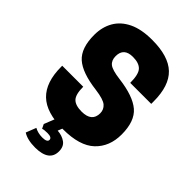

<svg xmlns="http://www.w3.org/2000/svg" viewBox="-294 -900 1228 1228"><g transform="rotate(45 320.0 -285.5)"><path d="M403 7ZM278 223Q207 223 167 197L194 128Q225 145 264 145Q308 145 308 123Q308 101 268 101Q239 101 224 106L210 77L238 7H318L303 44Q345 47 374 67.5Q403 88 403 132Q403 222 278 223ZM320 14Q170 14 100 -53.5Q30 -121 30 -261V-270H220Q220 -200 244.5 -175Q269 -150 325 -150Q417 -150 417 -227Q417 -260 392.5 -281.5Q368 -303 291 -313Q153 -330 94 -382.5Q35 -435 35 -554Q35 -625 66 -679Q97 -733 160 -763.5Q223 -794 320 -794Q468 -794 536.5 -728.5Q605 -663 605 -521V-500H415Q415 -577 390 -603.5Q365 -630 310 -630Q228 -630 228 -555Q228 -517 252 -497.5Q276 -478 349 -469Q487 -452 548.5 -399.5Q610 -347 610 -228Q610 -118 540.5 -52Q471 14 320 14Z"/></g></svg>

Font: Tanohe Sans Black
Style: Regular
Weight: 900
Designer: Village Type and Design LLC & Cristiano Sobral
Foundry: Cooper Hewitt Smithsonian Design Museum
Version: Version 1.00;March 11, 2020;FontCreator 12.0.0.2522 64-bit; 